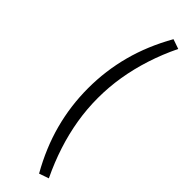

<svg xmlns="http://www.w3.org/2000/svg" viewBox="-304 -722 917 917"><g transform="rotate(45 154.5 -263.0)"><path d="M224 191Q161 80 131 -32.5Q101 -145 101 -263Q101 -381 131 -493.5Q161 -606 224 -717L273 -700Q238 -628 214.5 -555Q191 -482 179 -409.5Q167 -337 167 -263Q167 -189 179 -116.5Q191 -44 214.5 28.5Q238 101 273 174Z"/></g></svg>

Font: Nunito Sans 10pt Light
Style: Regular
Weight: 300
Designer: Vernon Adams
Foundry: Vernon Adams
Version: Version 3.101;gftools[0.9.27]